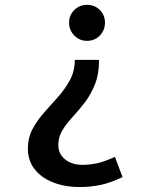

<svg xmlns="http://www.w3.org/2000/svg" viewBox="-20 -551 623 792"><path d="M310 220.5Q247 220.5 198.5 201.2Q150 182 122.5 146.5Q95 111 95 62.5Q95 17 114.5 -19.2Q134 -55.5 163 -88Q192 -120.5 220.8 -152.8Q249.5 -185 269 -221.8Q288.5 -258.5 288.5 -304H388.5Q388.5 -245 371.5 -202.8Q354.5 -160.5 329.5 -128Q304.5 -95.5 279.5 -68.5Q254.5 -41.5 237.5 -13.8Q220.5 14 220.5 47.5Q220.5 83.5 248.2 106.2Q276 129 320 129Q348.5 129 379 122.8Q409.5 116.5 454 96L485.5 179.5Q434 204 392.8 212.2Q351.5 220.5 310 220.5ZM339 -382.5Q308 -382.5 286.5 -404.5Q265 -426.5 265 -457.5Q265 -488.5 286.5 -509.8Q308 -531 339 -531Q370.5 -531 391.8 -509.8Q413 -488.5 413 -457.5Q413 -426.5 391.8 -404.5Q370.5 -382.5 339 -382.5Z"/></svg>

Font: Expletus Sans SemiBold
Style: Regular
Weight: 600
Version: Version 7.500